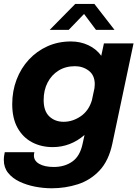

<svg xmlns="http://www.w3.org/2000/svg" viewBox="-31 -758 719 1005"><path d="M245 12Q185 12 137 -13.2Q89 -38.5 61 -88.5Q33 -138.5 33 -213Q33 -281.5 55.8 -341.2Q78.5 -401 120 -445.8Q161.5 -490.5 217.5 -515.8Q273.5 -541 340.5 -541Q389.5 -541 431.2 -521.5Q473 -502 499 -466L513 -531H668L557 -6Q538 83.5 490 134.5Q442 185.5 376.5 206.5Q311 227.5 240 227.5Q196.5 227.5 152.5 219Q108.5 210.5 71.2 192.8Q34 175 11.5 147Q-11 119 -11 79.5Q-11 67.5 -9.5 57.8Q-8 48 -6 38.5H149Q148 43 147.2 47.2Q146.5 51.5 146.5 56Q146.5 84 174.8 100Q203 116 250.5 116Q307.5 116 347.8 87.5Q388 59 401.5 -6L411.5 -51.5Q337.5 12 245 12ZM197.5 -234.5Q197.5 -176.5 227.2 -148.5Q257 -120.5 302 -120.5Q349 -120.5 391.2 -149.2Q433.5 -178 450 -233L463.5 -296.5Q465 -308 465 -317Q465 -364 433.8 -387.8Q402.5 -411.5 361.5 -411.5Q312.5 -411.5 275.8 -388.8Q239 -366 218.2 -326Q197.5 -286 197.5 -234.5ZM229 -601.5 363 -737.5H463L568.5 -601.5H471.5L409 -685L328.5 -601.5Z"/></svg>

Font: Epilogue
Style: Bold Italic
Weight: 700
Italic angle: -12°
Designer: Tyler Finck
Foundry: Etcetera Type Co
Version: Version 2.111; ttfautohint (v1.8.3)